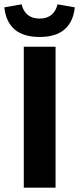

<svg xmlns="http://www.w3.org/2000/svg" viewBox="-33 -868 366 888"><path d="M77 0V-652H224V0ZM150 -697Q75 -697 34.5 -732Q-6 -767 -13 -834L67 -848Q74 -817 95 -799.5Q116 -782 150 -782Q184 -782 205 -799.5Q226 -817 233 -848L313 -834Q306 -767 265.5 -732Q225 -697 150 -697Z"/></svg>

Font: TT Toshiba Sans
Style: Bold
Weight: 700
Designer: Paul D. Hunt
Foundry: Toshiba Corporation
Version: Version 2.020;PS 2.000;hotconv 1.0.86;makeotf.lib2.5.63406